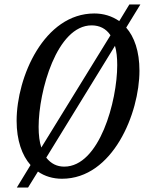

<svg xmlns="http://www.w3.org/2000/svg" viewBox="-20 -785 645 855"><path d="M55 50H105L149 -21C179 0 216 11 256 11C483 11 601 -282 601 -470C601 -557 578 -621 542 -662L605 -765H556L511 -691C478 -714 440 -725 400 -725C177 -725 54 -443 54 -247C54 -160 78 -93 116 -50ZM152 -220C152 -379 233 -672 388 -672C423 -672 452 -658 472 -628L164 -128C156 -152 152 -183 152 -220ZM266 -43C234 -43 207 -56 186 -83L492 -581C499 -557 502 -529 502 -495C502 -335 423 -43 266 -43Z"/></svg>

Font: Noto Serif ExtraCondensed
Style: Italic
Weight: 400
Width: 2
Italic angle: -12°
Designer: Monotype Design Team
Foundry: Monotype Imaging Inc.
Version: Version 2.014